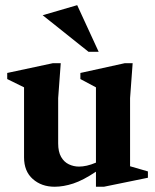

<svg xmlns="http://www.w3.org/2000/svg" viewBox="-20 -709 603 745"><path d="M191.9 15.6Q141.1 15.6 107.2 -14.4Q73.3 -44.4 73.3 -98.4V-370.1L8 -402.3V-425.9L184.7 -463.7H215.7L205.7 -328.1V-152.6Q205.7 -120.1 217.1 -100.2Q228.4 -80.4 247.1 -71.5Q265.7 -62.6 286.6 -62.6Q300.6 -62.6 316.9 -66.2Q333.2 -69.9 352.3 -77.9V-370.1L291.9 -402.3V-425.9L463.7 -463.7H494.7L484.7 -328.1V-63.9L553.9 -43.9V-19.3L383.3 15.6H352.3V-42.8Q302.6 -9.5 264.3 3.1Q225.9 15.6 191.9 15.6ZM323.6 -507.9 145.6 -649.9 279.5 -689 362.9 -507.9Z"/></svg>

Font: Ancizar Serif Light
Style: Regular
Weight: 300
Designer: Cesar Puertas, Viviana Monsalve, Julian Moncada, Julian Prieto, Jose Castro, Felipe Aragon, Mariel Hernandez, Sara Alarc
Version: Version 8.100